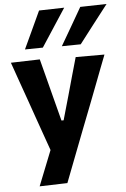

<svg xmlns="http://www.w3.org/2000/svg" viewBox="-63 -822 696 1063"><g transform="rotate(-5 285.0 -290.0)"><path d="M113.5 196.5Q132.5 149 152.2 99.2Q172 49.5 191 1.5Q174 -46 157 -94.5Q140 -143 123.5 -189.5L92 -279.5Q73 -333 53 -389.5Q33 -445.5 14.5 -499L175.5 -503.5Q189.5 -449 203 -397.5Q216.5 -345.5 230.5 -291L265.5 -156H277.5L316 -291Q330.5 -343.5 345 -395Q359.5 -446.5 374.5 -499H534.5Q519 -459 504.5 -421.5Q490 -384 473 -339Q455.5 -293.5 431.5 -231L377 -91Q340.5 4.5 314.5 71.2Q288.5 138 268 192ZM303.5 -565.5Q333.5 -617.5 364 -669.5Q394 -721.5 424 -773.5L570.5 -777Q528.5 -723 488 -670.5Q447.5 -617.5 408.5 -567ZM98.5 -565.5Q123 -618 147 -669.8Q171 -721.5 195 -773.5L335 -777Q299.5 -723 265.5 -670.5Q231 -617.5 198 -567Z"/></g></svg>

Font: Heraclito
Style: Bold
Weight: 700
Designer: Kostas Bartsokas (font) & Cristiano Sobral (main changes)
Foundry: Kostas Bartsokas (font) & Cristiano Sobral (main changes)
Version: Version 1.00;July 8, 2020;FontCreator 13.0.0.2655 64-bit